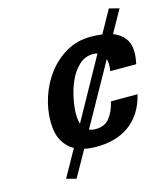

<svg xmlns="http://www.w3.org/2000/svg" viewBox="-114 -713 820 942"><g transform="rotate(-15 296.5 -242.0)"><path d="M184 -8Q148 -28 127.5 -65.5Q107 -103 107 -164Q107 -224 127.5 -286.5Q148 -349 186.5 -399.5Q225 -450 280 -482Q335 -514 405 -514Q419 -514 434 -513Q449 -512 463 -510L527 -625L578 -612L514 -498Q549 -485 571 -458Q593 -431 593 -383Q593 -368 591 -354Q589 -340 586 -326H454Q457 -340 457 -355Q457 -375 453 -388L279 -76Q293 -70 313 -70Q358 -70 382.5 -100.5Q407 -131 419 -182H554Q542 -132 518.5 -95Q495 -58 461.5 -33.5Q428 -9 386 3Q344 15 295 15Q261 15 232 9L158 141L108 128ZM416 -426Q407 -429 394 -429Q352 -429 322 -400.5Q292 -372 273.5 -331Q255 -290 246 -244.5Q237 -199 237 -166Q237 -137 244 -116Z"/></g></svg>

Font: Perun
Style: Bold Italic
Weight: 700
Italic angle: -12°
Foundry: Copyright (c) Stefan Peev, Context Ltd, 2016
Version: Version 1.027